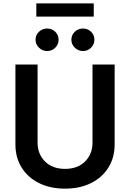

<svg xmlns="http://www.w3.org/2000/svg" viewBox="-20 -1111 774 1142"><path d="M530.2 -727.3H661.9V-252.1Q661.9 -174 625 -114.7Q588.1 -55.4 521.8 -22.2Q455.6 11 366.8 11Q278.1 11 211.6 -22.2Q145.2 -55.4 108.5 -114.7Q71.7 -174 71.7 -252.1V-727.3H203.5V-263.1Q203.5 -194.6 247.7 -150.6Q291.9 -106.5 366.8 -106.5Q441.8 -106.5 486 -150.6Q530.2 -194.6 530.2 -263.1ZM260.3 -807.5Q232.2 -807.5 211.8 -827.4Q191.4 -847.3 191.4 -874.3Q191.4 -902.7 211.8 -922.1Q232.2 -941.4 260.3 -941.4Q289.1 -941.4 308.8 -922.1Q328.5 -902.7 328.5 -874.3Q328.5 -847.3 308.8 -827.4Q289.1 -807.5 260.3 -807.5ZM473.4 -807.5Q445.3 -807.5 424.9 -827.4Q404.5 -847.3 404.5 -874.3Q404.5 -902.7 424.9 -922.1Q445.3 -941.4 473.4 -941.4Q502.1 -941.4 521.8 -922.1Q541.5 -902.7 541.5 -874.3Q541.5 -847.3 521.8 -827.4Q502.1 -807.5 473.4 -807.5ZM537.6 -1090.9V-1012.4H196V-1090.9Z"/></svg>

Font: Inter Zeller Semi Bold
Style: Regular
Weight: 600
Designer: Rasmus Andersson; Joe Bland
Foundry: zeller
Version: Version 3.015;git-dec3a8cb1